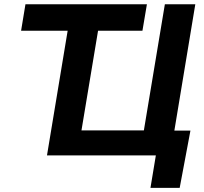

<svg xmlns="http://www.w3.org/2000/svg" viewBox="-20 -748 981 924"><path d="M81.5 -600.1 102.5 -727.5H687L665.5 -600.1ZM799.3 0H206.1L326.7 -727.5H473.1L372.1 -120.6H672.4L773.4 -727.5H919.9ZM704.1 156.2 730 0H688L707.5 -119.6H896.5L844.7 156.2Z"/></svg>

Font: Inter 28pt
Style: Bold Italic
Weight: 700
Italic angle: -9.3988°
Designer: Rasmus Andersson
Foundry: rsms
Version: Version 4.001;git-66647c0bb